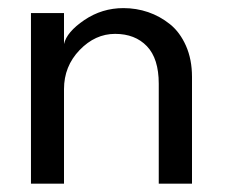

<svg xmlns="http://www.w3.org/2000/svg" viewBox="-20 -442 546 462"><path d="M277 -422.5Q308 -422.5 336.5 -412.8Q365 -403 389 -383.8Q413 -364.5 427.5 -331.8Q442 -299 442 -257V0H362V-240.5Q362 -301 333.5 -330.8Q305 -360.5 257 -360.5Q209 -360.5 171.5 -321.5Q134 -282.5 134 -227.5V0H54.5V-410.5H134V-336Q140.5 -365 183 -393.8Q225.5 -422.5 277 -422.5Z"/></svg>

Font: League Spartan
Style: Regular
Weight: 350
Foundry: The League of Moveable Type
Version: Version 2.002